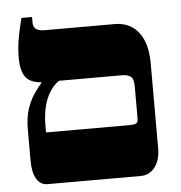

<svg xmlns="http://www.w3.org/2000/svg" viewBox="-49 -694 696 740"><g transform="rotate(-5 299.5 -323.5)"><path d="M106 0Q78 0 63 -25Q48 -50 48 -96V-216Q48 -262 58.5 -294Q69 -326 84.5 -349.5Q100 -373 116 -391V-446H184V-393Q161 -377 146 -351.5Q131 -326 124 -294.5Q117 -263 117 -227V-199H436Q453 -199 460.5 -201Q468 -203 470.5 -208.5Q473 -214 473 -223V-346Q473 -376 461 -384.5Q449 -393 428 -393H126Q79 -393 58 -416.5Q37 -440 37 -495Q37 -520 39.5 -541Q42 -562 47 -587Q52 -612 61 -647H102V-625Q102 -609 112.5 -600.5Q123 -592 146 -592H416Q456 -592 484 -573Q512 -554 527 -518Q542 -482 542 -431V-100Q542 -55 521 -27.5Q500 0 465 0Z"/></g></svg>

Font: Noto Serif Hebrew Black
Style: Regular
Weight: 900
Version: Version 2.003